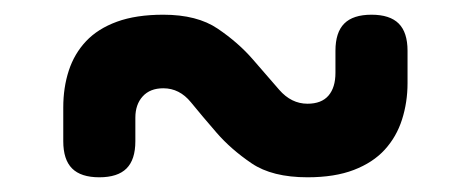

<svg xmlns="http://www.w3.org/2000/svg" viewBox="-20 -473 640 261"><path d="M436 -404Q436 -429 448 -441Q460 -453 485 -453Q510 -453 522 -441Q534 -429 534 -404V-360Q534 -334 526.5 -310.5Q519 -287 503 -269.5Q487 -252 461 -242Q435 -232 398 -232Q350 -232 322 -251Q294 -270 274.5 -292.5Q255 -315 239.5 -334Q224 -353 202 -353Q184 -353 174 -342Q164 -331 164 -313V-281Q164 -256 152 -244Q140 -232 115 -232Q90 -232 78 -244Q66 -256 66 -281V-327Q66 -354 73.5 -377Q81 -400 97 -417Q113 -434 139 -443.5Q165 -453 202 -453Q248 -453 276 -434Q304 -415 323.5 -392.5Q343 -370 359.5 -351Q376 -332 398 -332Q417 -332 426.5 -343Q436 -354 436 -374Z"/></svg>

Font: Maple Mono NL Medium
Style: Regular
Weight: 500
Monospace: yes
Designer: subframe7536
Version: Version 7.000